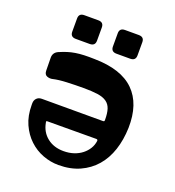

<svg xmlns="http://www.w3.org/2000/svg" viewBox="-140 -874 909 998"><g transform="rotate(20 315.0 -375.0)"><path d="M381 -633Q351 -633 351 -662V-735Q351 -764 381 -764H457Q487 -764 487 -735V-662Q487 -633 457 -633ZM156 -633Q126 -633 126 -662V-735Q126 -764 156 -764H233Q263 -764 263 -735V-662Q263 -633 233 -633ZM295 14Q251 14 208.5 -2Q166 -18 132.5 -49.5Q99 -81 78.5 -126.5Q58 -172 58 -232V-241Q58 -258 68.5 -269Q79 -280 97 -280H434Q439 -280 441 -281.5Q443 -283 443 -289Q443 -326 435.5 -349Q428 -372 409.5 -385Q391 -398 360 -402.5Q329 -407 281 -407Q236 -407 190 -405Q144 -403 115 -396Q99 -392 83.5 -398Q68 -404 68 -427L67 -497Q67 -525 93 -537Q116 -547 136.5 -553.5Q157 -560 179 -563.5Q201 -567 226 -568Q251 -569 284 -568Q432 -566 503.5 -495.5Q575 -425 572 -292Q570 -225 551.5 -169Q533 -113 498 -72.5Q463 -32 412 -9Q361 14 295 14ZM165 -180Q160 -180 158.5 -178.5Q157 -177 159 -170Q168 -121 204.5 -92Q241 -63 295 -63Q326 -63 351.5 -71.5Q377 -80 396 -95Q415 -110 427 -129.5Q439 -149 442 -172Q443 -181 434 -181Z"/></g></svg>

Font: OpenDyslexic3
Style: Bold
Weight: 700
Designer: Abelardo Gonzalez
Version: Version 1.000;PS 001.001;hotconv 1.0.56